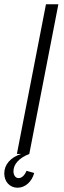

<svg xmlns="http://www.w3.org/2000/svg" viewBox="-34 -720 300 898"><path d="M45 0H65C15 16 -14 50 -14 91C-14 130 12 158 48 158C84 158 115 130 126 89L90 79C81 101 67 113 53 113C39 113 29 100 29 81C29 48 55 19 103 0L239 -700H181Z"/></svg>

Font: Uncut Sans Light Italic
Style: Regular
Weight: 300
Italic angle: -11°
Designer: Kasper Nordkvist
Foundry: UNCUT.wtf
Version: Version 1.304;Glyphs 3.2 (3246)